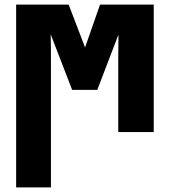

<svg xmlns="http://www.w3.org/2000/svg" viewBox="-20 -573 736 833"><path d="M50 -553H278L349 -367L414 -553H647V0H493V-320Q493 -387 494 -423L402 -183H293L200 -424Q201 -381 201 -305V240H50Z"/></svg>

Font: Noto Sans UI CondBlack
Style: Regular
Weight: 900
Width: 3
Designer: Monotype Design Team
Foundry: Monotype Imaging Inc.
Version: Version 1.001